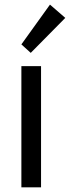

<svg xmlns="http://www.w3.org/2000/svg" viewBox="-20 -800 299 820"><path d="M71.3 -517.6H155.3V0H71.3ZM71.3 -610.4 193.4 -780.3 258.8 -723.6 111.3 -574.2Z"/></svg>

Font: Reddit Sans Vanilla
Style: Regular
Weight: 400
Designer: Stephen Hutchings
Foundry: Reddit
Version: Version 1.013